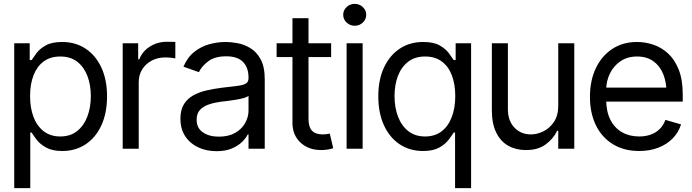

<svg xmlns="http://www.w3.org/2000/svg" viewBox="-20 -770 3580 994"><path d="M53.7 204.1V-545.9H133.8V-459H143.6Q152.8 -473.1 169.4 -495.4Q186 -517.6 217.3 -535.2Q248.5 -552.7 301.8 -552.7Q370.6 -552.7 422.9 -518.3Q475.1 -483.9 504.6 -420.7Q534.2 -357.4 534.2 -271.5Q534.2 -185.1 504.9 -121.3Q475.6 -57.6 423.3 -22.9Q371.1 11.7 302.7 11.7Q250.5 11.7 218.8 -6.1Q187 -23.9 169.9 -46.6Q152.8 -69.3 143.6 -84H136.7V204.1ZM292 -63.5Q344.2 -63.5 379.4 -91.6Q414.6 -119.6 432.4 -167Q450.2 -214.4 450.2 -272.5Q450.2 -330.1 432.6 -376.5Q415 -422.9 380.1 -450.2Q345.2 -477.5 292 -477.5Q240.7 -477.5 206.1 -451.9Q171.4 -426.3 153.6 -380.1Q135.7 -334 135.7 -272.5Q135.7 -210.9 153.8 -163.8Q171.9 -116.7 206.8 -90.1Q241.7 -63.5 292 -63.5Z M615.2 0V-545.9H695.3V-462.9H701.2Q716.3 -503.4 755.6 -528.6Q794.9 -553.7 843.8 -553.7Q853 -553.7 866.7 -553.5Q880.4 -553.2 887.7 -552.7V-467.8Q883.3 -468.8 868.2 -470.7Q853 -472.7 835.9 -472.7Q796.4 -472.7 765.1 -456.1Q733.9 -439.5 716.1 -410.6Q698.2 -381.8 698.2 -344.7V0Z M1100.6 12.7Q1048.8 12.7 1006.3 -7.1Q963.9 -26.9 939 -64.5Q914.1 -102.1 914.1 -155.3Q914.1 -202.1 932.6 -231.2Q951.2 -260.3 982.2 -277.1Q1013.2 -293.9 1050.5 -302.2Q1087.9 -310.5 1126 -315.4Q1175.8 -321.8 1206.8 -325.2Q1237.8 -328.6 1252.2 -336.9Q1266.6 -345.2 1266.6 -365.2V-368.2Q1266.6 -420.4 1238 -449.5Q1209.5 -478.5 1151.4 -478.5Q1091.8 -478.5 1057.6 -452.4Q1023.4 -426.3 1009.8 -396.5L929.7 -424.8Q951.2 -474.6 987.1 -502.4Q1022.9 -530.3 1065.2 -541.5Q1107.4 -552.7 1148.4 -552.7Q1174.8 -552.7 1209 -546.6Q1243.2 -540.5 1275.6 -521.2Q1308.1 -502 1329.3 -463.1Q1350.6 -424.3 1350.6 -359.4V0H1266.6V-74.2H1262.7Q1254.4 -56.6 1234.4 -36.4Q1214.4 -16.1 1181.4 -1.7Q1148.4 12.7 1100.6 12.7ZM1113.3 -62.5Q1163.1 -62.5 1197.3 -82Q1231.4 -101.6 1249 -132.6Q1266.6 -163.6 1266.6 -197.3V-274.4Q1261.2 -268.1 1243.4 -262.9Q1225.6 -257.8 1202.4 -253.9Q1179.2 -250 1157.2 -247.3Q1135.3 -244.6 1122.1 -243.2Q1089.4 -238.8 1061 -229.2Q1032.7 -219.7 1015.4 -201.2Q998 -182.6 998 -150.4Q998 -106.9 1030.5 -84.7Q1063 -62.5 1113.3 -62.5Z M1694.3 -545.9V-474.6H1412.1V-545.9ZM1494.1 -675.8H1577.1V-156.2Q1577.1 -113.8 1594.7 -94Q1612.3 -74.2 1650.4 -74.2Q1658.7 -74.2 1667.7 -75.2Q1676.8 -76.2 1687.5 -78.1L1705.1 -2.9Q1693.4 1.5 1676.5 4.2Q1659.7 6.8 1642.6 6.8Q1576.7 6.8 1535.4 -32.2Q1494.1 -71.3 1494.1 -133.8Z M1774.4 0V-545.9H1857.4V0ZM1816.4 -636.7Q1792 -636.7 1774.4 -653.3Q1756.8 -669.9 1756.8 -693.4Q1756.8 -716.8 1774.4 -733.4Q1792 -750 1816.4 -750Q1840.8 -750 1858.4 -733.4Q1876 -716.8 1876 -693.4Q1876 -669.9 1858.4 -653.3Q1840.8 -636.7 1816.4 -636.7Z M2335.9 204.1V-84H2329.1Q2319.8 -69.3 2302.7 -46.6Q2285.6 -23.9 2254.2 -6.1Q2222.7 11.7 2169.9 11.7Q2101.6 11.7 2049.3 -22.9Q1997.1 -57.6 1967.8 -121.3Q1938.5 -185.1 1938.5 -271.5Q1938.5 -357.4 1968 -420.7Q1997.6 -483.9 2049.8 -518.3Q2102.1 -552.7 2170.9 -552.7Q2224.6 -552.7 2255.6 -535.2Q2286.6 -517.6 2303.2 -495.4Q2319.8 -473.1 2329.1 -459H2338.9V-545.9H2418.9V204.1ZM2180.7 -63.5Q2231.4 -63.5 2266.1 -90.1Q2300.8 -116.7 2318.8 -163.8Q2336.9 -210.9 2336.9 -272.5Q2336.9 -334 2319.3 -380.1Q2301.8 -426.3 2266.8 -451.9Q2231.9 -477.5 2180.7 -477.5Q2127.9 -477.5 2092.8 -450.2Q2057.6 -422.9 2040 -376.5Q2022.5 -330.1 2022.5 -272.5Q2022.5 -214.4 2040.3 -167Q2058.1 -119.6 2093.3 -91.6Q2128.4 -63.5 2180.7 -63.5Z M2870.1 -222.7V-545.9H2953.1V0H2870.1V-92.8H2864.3Q2844.7 -51.3 2804.4 -22Q2764.2 7.3 2702.1 6.8Q2650.9 6.8 2611.3 -15.4Q2571.8 -37.6 2549.1 -83.5Q2526.4 -129.4 2526.4 -199.2V-545.9H2609.4V-204.1Q2609.4 -145 2643.3 -109.4Q2677.2 -73.7 2729.5 -74.2Q2760.7 -74.2 2793.2 -90.1Q2825.7 -106 2847.9 -138.9Q2870.1 -171.9 2870.1 -222.7Z M3289.1 11.7Q3210.4 11.7 3153.1 -23.4Q3095.7 -58.6 3064.9 -121.8Q3034.2 -185.1 3034.2 -268.6Q3034.2 -352.5 3064.5 -416.5Q3094.7 -480.5 3149.7 -516.6Q3204.6 -552.7 3278.3 -552.7Q3320.8 -552.7 3362.8 -538.6Q3404.8 -524.4 3439.2 -492.7Q3473.6 -460.9 3494.1 -408.7Q3514.6 -356.4 3514.6 -280.3V-244.1H3093.8V-316.4H3469.2L3430.7 -289.1Q3430.7 -343.8 3413.6 -386.2Q3396.5 -428.7 3362.5 -453.1Q3328.6 -477.5 3278.3 -477.5Q3228 -477.5 3192.1 -452.9Q3156.2 -428.2 3137.2 -388.7Q3118.2 -349.1 3118.2 -303.7V-255.9Q3118.2 -193.8 3139.6 -150.9Q3161.1 -107.9 3199.7 -85.7Q3238.3 -63.5 3289.1 -63.5Q3321.8 -63.5 3348.6 -73Q3375.5 -82.5 3395 -101.8Q3414.6 -121.1 3424.8 -149.4L3505.9 -126Q3493.2 -85 3463.1 -54Q3433.1 -22.9 3388.7 -5.6Q3344.2 11.7 3289.1 11.7Z"/></svg>

Font: Inter Tight
Style: Regular
Weight: 400
Designer: Rasmus Andersson
Foundry: rsms
Version: Version 3.002